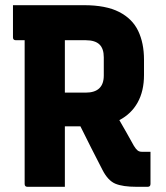

<svg xmlns="http://www.w3.org/2000/svg" viewBox="-20 -720 640 740"><path d="M230 0H86Q75 0 75 -11V-565H41Q30 -565 30 -576V-700H304Q388 -700 439 -674Q490 -648 512.5 -601Q535 -554 535 -490V-431Q535 -369 510.5 -325Q486 -281 440 -257Q454 -233 467.5 -209Q481 -185 496 -158Q504 -145 510.5 -140Q517 -135 527 -135H560V-11Q560 0 549 0H507Q453 0 424.5 -12Q396 -24 375 -65Q353 -107 332 -149Q311 -191 290 -233H230ZM310 -565H230V-363H310Q380 -363 380 -429V-499Q380 -532 364 -548Q347 -565 310 -565Z"/></svg>

Font: Recursive Mn Lnr St XBd
Style: Regular
Weight: 800
Monospace: yes
Version: Version 1.079;hotconv 1.0.112;makeotfexe 2.5.65598; ttfautoh